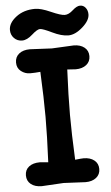

<svg xmlns="http://www.w3.org/2000/svg" viewBox="-64 -1018 617 1066"><g transform="rotate(-5 245.0 -485.0)"><path d="M125 -756 247 -750 369 -756Q406 -756 428.5 -738Q451 -720 451 -689.5Q451 -659 428.5 -641Q406 -623 369 -623L322 -626Q315 -478 315 -374.5Q315 -271 322 -123Q358 -127 369 -127Q406 -127 428.5 -109Q451 -91 451 -60.5Q451 -30 428.5 -12Q406 6 369 6L247 0L125 7Q87 7 64.5 -11Q42 -29 42 -60Q42 -91 64.5 -108.5Q87 -126 125 -126L172 -122Q179 -270 179 -374Q179 -478 172 -626Q142 -623 114.5 -623Q87 -623 64.5 -640.5Q42 -658 42 -689Q42 -720 64.5 -738Q87 -756 125 -756ZM466 -921Q466 -887 424.5 -850.5Q383 -814 345 -814Q307 -814 256.5 -838.5Q206 -863 190.5 -863Q175 -863 144.5 -835.5Q114 -808 87 -808Q60 -808 42 -826.5Q24 -845 24 -872Q24 -911 67 -944Q110 -977 173 -977Q205 -977 259 -953Q313 -929 335 -929Q357 -929 381 -951Q405 -973 423.5 -973Q442 -973 454 -958Q466 -943 466 -921Z"/></g></svg>

Font: Delius Unicase
Style: Bold
Weight: 700
Designer: Natalia Raices
Foundry: Natalia Raices
Version: Version 1.001